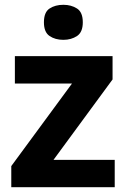

<svg xmlns="http://www.w3.org/2000/svg" viewBox="-20 -780 528 800"><path d="M458 0H27V-88L280 -432H42V-546H449V-449L203 -114H458ZM244 -760Q277 -760 301 -744.5Q325 -729 325 -687Q325 -646 301 -630Q277 -614 244 -614Q210 -614 186.5 -630Q163 -646 163 -687Q163 -729 186.5 -744.5Q210 -760 244 -760Z"/></svg>

Font: Noto Sans Tai Tham
Style: Regular
Weight: 400
Designer: Monotype Design Team 2013. Revised by David WIlliams 2020
Foundry: Monotype Imaging Inc.
Version: Version 2.002